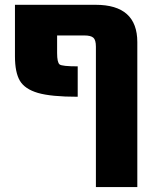

<svg xmlns="http://www.w3.org/2000/svg" viewBox="-20 -544 635 783"><path d="M371.1 -353.5Q371.1 -380.9 360.8 -390.1Q350.6 -399.4 324.2 -399.4H212.9V-328.1Q212.9 -289.1 223.1 -281.2Q233.4 -273.4 296.9 -273.4V-149.4Q188.5 -149.4 134.8 -165Q81.1 -180.7 61 -214.8Q41 -249 41 -314.5V-524.4H370.1Q540 -524.4 540 -372.1V218.8H371.1Z"/></svg>

Font: Gen Shin Gothic Heavy
Style: Bold
Weight: 900
Designer: [Source Han Sans]
Ryoko NISHIZUKA  (kana & ideographs); Paul D. Hunt (Latin, Greek & Cyrillic); Wenlong ZHANG  (bopomofo
Version: Version 1.002.20150607